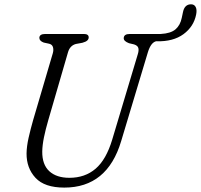

<svg xmlns="http://www.w3.org/2000/svg" viewBox="-20 -858 934 893"><path d="M502 -209 620.5 -604.5Q626.5 -623 623.5 -634.5Q620.5 -646 603.5 -651.5L580 -657Q555 -666.5 555.5 -680.5Q556 -700 583.5 -700H727.5Q774 -702.5 796.2 -721.5Q818.5 -740.5 825.5 -775.5L831 -801.5Q838.5 -838.5 869.5 -838Q884 -837.5 890.2 -825.2Q896.5 -813 892.5 -791.5Q881.5 -734.5 833.5 -699.2Q785.5 -664 708 -666V-666.5Q682 -662 667.5 -614L543.5 -201.5Q479 14.5 279 14.5Q187 14.5 145 -31Q103 -76.5 103.5 -144.5Q104 -177.5 113.2 -218.2Q122.5 -259 134 -299L225.5 -610Q230 -625.5 226.5 -638.2Q223 -651 209 -654.5L183.5 -660Q163 -667.5 163 -682Q163.5 -700 190.5 -700H370Q392.5 -700 392.5 -684Q392.5 -676 386 -669.8Q379.5 -663.5 363 -659L333 -653.5Q305 -646 296 -614L204.5 -299Q192 -256 184.5 -219.5Q177 -183 176.5 -153Q176 -92.5 209.2 -61.8Q242.5 -31 303 -31Q375 -31 424.5 -73.2Q474 -115.5 502 -209Z"/></svg>

Font: Fraunces 72pt S100 Light
Style: Italic
Weight: 300
Italic angle: -16°
Version: Version 1.000; ttfautohint (v1.8.3)